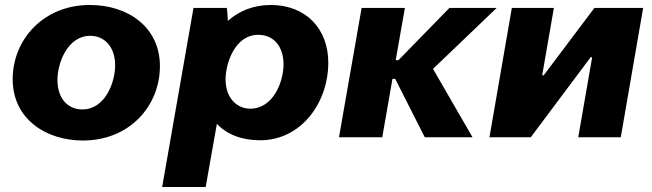

<svg xmlns="http://www.w3.org/2000/svg" viewBox="-20 -552 2620 772"><path d="M313 13C502 13 623 -127 623 -286C623 -442 496 -532 341 -532C155 -532 31 -393 31 -234C31 -70 169 13 313 13ZM311 -112C250 -112 211 -159 211 -231C211 -298 251 -408 343 -408C400 -408 443 -364 443 -289C443 -221 403 -112 311 -112Z M632 200H807L852 -54C892 -12 951 12 1026 12C1192 12 1300 -140 1300 -300C1300 -438 1208 -532 1069 -532C998 -532 940 -507 896 -468C895 -489 894 -509 892 -520H758ZM986 -115C936 -115 887 -154 887 -233C887 -298 925 -412 1018 -412C1081 -412 1120 -365 1120 -293C1120 -225 1080 -115 986 -115Z M1343 0H1517L1558 -235H1569L1688 0H1880L1721 -275L1977 -520H1787L1582 -310H1571L1608 -520H1434Z M1948 0H2114L2355 -322H2361L2305 0H2476L2566 -520H2370L2166 -249H2160L2207 -520H2038Z"/></svg>

Font: Fixel Display ExtraBold
Style: Italic
Weight: 800
Italic angle: -10°
Designer: AlfaBravo + MacPaw
Foundry: Kyrylo Tkachov, Marchela Mozhyna, Serhii Makarenko, Maria Weinstein, Zakhar Kryvoshyya
Version: Version 1.210;Glyphs 3.2 (3217)